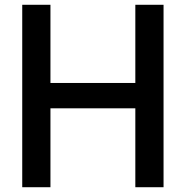

<svg xmlns="http://www.w3.org/2000/svg" viewBox="-20 -783 779 803"><path d="M191 0H73V-763H191V-436H546V-763H664V0H546V-330H191Z"/></svg>

Font: Open Sauce One Medium
Style: Regular
Weight: 500
Designer: Alfredo Marco Pradil
Foundry: Creative Sauce Fz LLC
Version: Version 1.477